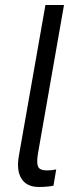

<svg xmlns="http://www.w3.org/2000/svg" viewBox="-20 -740 299 765"><path d="M55 -118 161 -720H235L131 -127Q125 -90 132 -75.5Q139 -61 167 -61Q187 -61 204 -65L193 0Q166 5 135 5Q87 5 66 -27.5Q45 -60 55 -118Z"/></svg>

Font: Fixel Italic Variable 20240409 Display Thin
Style: Italic
Weight: 100
Italic angle: -10°
Designer: AlfaBravo + MacPaw
Foundry: Kyrylo Tkachov, Marchela Mozhyna, Serhii Makarenko, Maria Weinstein, Zakhar Kryvoshyya
Version: Version 1.211;Glyphs 3.2 (3225)